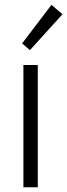

<svg xmlns="http://www.w3.org/2000/svg" viewBox="-20 -789 283 809"><path d="M78.6 -515.1H139.2V0H78.6ZM73.2 -606 196.8 -768.6 243.2 -729 106 -577.6Z"/></svg>

Font: Reddit Sans Light
Style: Regular
Weight: 300
Designer: Stephen Hutchings
Foundry: Reddit
Version: Version 1.013